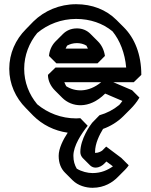

<svg xmlns="http://www.w3.org/2000/svg" viewBox="-20 -583 719 913"><path d="M418 1C409 12 362 78 362 140C362 152 367 161 373 168L408 203L409 204C417 211 425 214 434 214C453 214 467 204 476 195L486 185L517 208C493 225 462 240 420 240C397 240 368 233 345 219C335 202 329 183 329 158C329 110 367 53 397 15L362 -21C355 -21 349 -20 342 -20C271 -20 206 -46 157 -87C118 -134 95 -192 95 -256C95 -320 119 -380 157 -426C207 -468 272 -493 342 -493C409 -493 469 -472 515 -434C550 -391 574 -331 580 -262H244L208 -227C208 -200 221 -173 241 -153L276 -118C320 -74 403 -61 480 -138L562 -103C557 -95 551 -89 547 -84C519 -61 488 -45 453 -35ZM461 -192C400 -142 337 -146 295 -173C292 -178 289 -185 286 -192ZM519 -192H616L652 -227C652 -325 620 -402 569 -453L534 -488C485 -537 418 -563 342 -563C263 -563 191 -532 139 -481L138 -480L103 -444C54 -395 24 -329 24 -256C24 -184 54 -118 103 -69L138 -33C181 10 238 39 302 48C280 81 259 123 259 158C259 194 271 220 289 238L325 274C351 300 389 310 420 310C478 310 517 282 538 261L574 225C586 213 592 203 592 203L557 168L485 114L466 133C459 138 447 144 434 144H432V140C432 99 453 58 470 30C504 18 539 -3 566 -30L601 -65C616 -80 631 -98 643 -119L608 -154ZM248 -282H444L479 -317C475 -345 463 -369 446 -386L410 -422C393 -439 371 -448 346 -448C317 -448 295 -437 279 -421L244 -386L243 -385C225 -366 215 -342 213 -317ZM292 -352C293 -355 296 -361 299 -366C312 -373 327 -378 346 -378C362 -378 378 -374 391 -366C393 -363 396 -356 398 -352Z"/></svg>

Font: Hussar Press
Style: Bold
Weight: 700
Foundry: Cannot Into Space Fonts
Version: Version 1.43